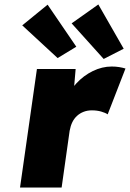

<svg xmlns="http://www.w3.org/2000/svg" viewBox="-20 -843 584 863"><path d="M70 0 146 -533H320L305 -358L270 -388Q290 -432 322.5 -467.5Q355 -503 397 -523.5Q439 -544 482 -544Q500 -544 515.5 -541.5Q531 -539 544 -535L464 -329Q454 -336 435 -341.5Q416 -347 393 -347Q373 -347 356 -340.5Q339 -334 326 -322Q313 -310 305 -293.5Q297 -277 293 -255L257 0ZM446 -578 302 -738 422 -823 536 -624ZM239 -582 80 -729 194 -822 323 -633Z"/></svg>

Font: Lexend ExtBd
Style: Italic
Weight: 800
Italic angle: -8.13011°
Designer: Bonnie Shaver-Troup, Thomas Jockin
Foundry: Lexend
Version: Version 1.007